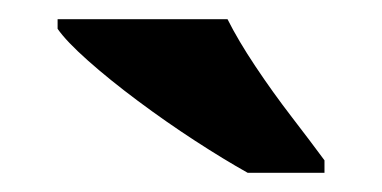

<svg xmlns="http://www.w3.org/2000/svg" viewBox="-20 -786 398 200"><path d="M238 -606Q213 -620 183 -639.5Q153 -659 123.5 -681Q94 -703 71.5 -723Q49 -743 40 -756V-766H217Q228 -744 246 -717Q264 -690 284 -664Q304 -638 318 -619V-606Z"/></svg>

Font: Noto Serif Gujarati ExtraBold
Style: Regular
Weight: 800
Version: Version 2.102